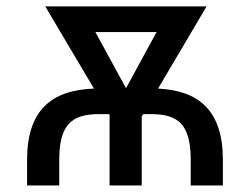

<svg xmlns="http://www.w3.org/2000/svg" viewBox="-20 -565 762 585"><path d="M160.5 0V-78.1C160.5 -187.5 200.3 -217.3 282.7 -217.3H312.5L313.9 -215.2V0H411.9V-210.2L416.2 -217.3H440.3C521.3 -217.3 561.1 -187.5 561.1 -78.1V0H659.1V-78.1C659.1 -228.7 585.2 -289.1 461.6 -295.1L609.4 -545.5H117.9L266.3 -295.1C138.5 -290.5 62.5 -230.8 62.5 -78.1V0ZM270.6 -467.3H457L364 -296.2Z"/></svg>

Font: Magic Ui Pro
Style: Regular
Weight: 400
Designer: Stefan Endress, Andreas Faust
Version: Version 1.000;FEAKit 1.0